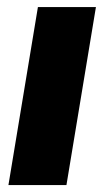

<svg xmlns="http://www.w3.org/2000/svg" viewBox="-20 -536 302 556"><path d="M4.4 0 89.8 -515.6H257.8L172.4 0Z"/></svg>

Font: Inter Display ExtraBold
Style: Italic
Weight: 800
Italic angle: -9.39999°
Designer: Rasmus Andersson
Foundry: rsms
Version: Version 4.000;git-a52131595